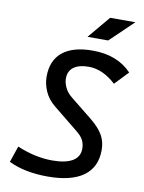

<svg xmlns="http://www.w3.org/2000/svg" viewBox="-97 -961 780 1038"><g transform="rotate(10 293.0 -442.0)"><path d="M237.3 9.8Q110.8 9.8 23.4 -33.2L53.7 -122.1Q153.8 -80.1 246.6 -80.1Q320.3 -80.1 358.4 -103Q396.5 -126 396.5 -170.4Q396.5 -197.8 385.7 -218Q375 -238.3 350.6 -257.8L210.9 -371.1Q173.3 -401.9 156 -442.1Q138.7 -482.4 138.7 -521Q138.7 -610.8 195.6 -657Q252.4 -703.1 360.8 -703.1Q496.1 -703.1 574.7 -620.6L503.9 -546.4Q468.3 -579.6 430.7 -596.4Q393.1 -613.3 355 -613.3Q301.3 -613.3 272.2 -592Q243.2 -570.8 243.2 -529.3Q243.2 -507.3 254.9 -481.4Q266.6 -455.6 292.5 -434.6L412.6 -337.9Q459 -300.3 480 -264.4Q501 -228.5 501 -181.6Q501 -87.4 434.1 -38.8Q367.2 9.8 237.3 9.8ZM319.3 -771.5 421.9 -894H560.5L432.6 -771.5Z"/></g></svg>

Font: Cascadia Code PL
Style: Italic
Weight: 400
Italic angle: -10°
Monospace: yes
Designer: Aaron Bell
Foundry: Saja Typeworks
Version: Version 2404.023